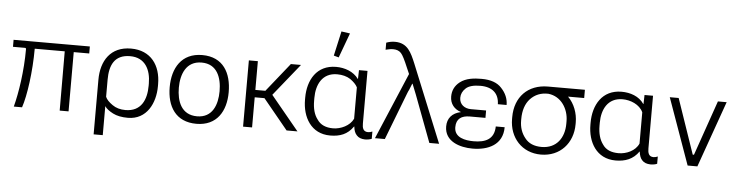

<svg xmlns="http://www.w3.org/2000/svg" viewBox="-54 -1095 5865 1530"><g transform="rotate(5 2878.5 -329.5)"><path d="M636 -530H26V-474H122C128 -474 131 -470 131 -464C131 -290 104 -114 74 0H140C173 -97 200 -292 200 -474H440L441 0H512V-474H636Z M727 165H800V-67C812 -48 836 -30 867 -14C898 2 938 10 987 10C1138 10 1204 -127 1204 -261V-278C1204 -428 1124 -542 965 -542C802 -542 727 -424 727 -272ZM962 -50C921 -50 886 -60 858 -80C829 -100 809 -120 800 -142V-279C800 -392 836 -481 963 -481C1084 -481 1130 -386 1130 -277V-259C1130 -147 1088 -50 962 -50Z M1535 10C1699 10 1770 -112 1770 -263C1770 -416 1703 -540 1535 -540C1369 -540 1298 -415 1298 -263C1298 -109 1369 10 1535 10ZM1535 -50C1409 -50 1371 -157 1371 -265C1371 -372 1411 -480 1535 -480C1660 -480 1697 -372 1697 -265C1697 -158 1659 -50 1535 -50Z M1908 0H1980V-241H2058L2256 0H2343L2118 -273L2325 -530H2244L2060 -300H1980V-530H1908Z M2605 10C2683 10 2743 -12 2789 -78H2791C2794 -47 2803 -24 2818 -9C2833 8 2855 16 2884 17C2904 17 2926 13 2938 7V-51C2927 -46 2914 -43 2904 -43C2863 -43 2857 -75 2857 -109V-529H2789L2787 -458H2786C2745 -515 2674 -539 2606 -539C2451 -539 2381 -415 2381 -273V-257C2381 -118 2452 10 2605 10ZM2619 -616 2692 -814 2623 -824 2579 -627ZM2623 -49C2565 -49 2522 -68 2496 -107C2467 -144 2454 -194 2454 -255V-278C2454 -384 2500 -481 2619 -481C2661 -481 2697 -471 2725 -453C2753 -433 2773 -413 2784 -391V-140C2757 -82 2684 -49 2623 -49Z M2963 0H3042L3186 -374C3192 -389 3196 -400 3201 -408C3205 -417 3211 -433 3221 -458H3224C3234 -432 3240 -416 3243 -410C3246 -404 3251 -392 3257 -375L3398 0H3476L3223 -621C3188 -704 3157 -779 3055 -779C3030 -779 3008 -774 2986 -766V-709C2990 -710 2998 -713 3011 -715C3022 -718 3034 -719 3046 -719C3073 -719 3095 -711 3110 -694C3124 -679 3143 -641 3168 -581L3189 -533Z M3744 15C3869 15 3985 -36 3985 -177H3914C3912 -73 3841 -44 3748 -44C3682 -44 3593 -59 3593 -143C3593 -212 3636 -238 3701 -238H3826V-297H3704C3654 -297 3612 -327 3612 -380C3612 -409 3624 -435 3648 -457C3670 -478 3710 -489 3764 -489C3862 -489 3913 -439 3915 -355H3985C3985 -404 3966 -449 3929 -488C3895 -526 3841 -545 3769 -545C3710 -545 3644 -539 3596 -501C3558 -471 3539 -432 3539 -384C3539 -326 3573 -284 3628 -267C3556 -252 3520 -207 3520 -143C3520 -22 3644 15 3744 15Z M4291 15C4445 15 4546 -99 4546 -250V-265C4546 -337 4519 -412 4467 -464H4596V-530H4301C4140 -530 4038 -423 4038 -263V-248C4038 -99 4139 15 4291 15ZM4291 -46C4232 -46 4187 -65 4158 -103C4127 -141 4111 -187 4111 -242V-254C4111 -322 4129 -377 4165 -416C4202 -455 4249 -475 4309 -473C4412 -462 4472 -366 4472 -268V-247C4472 -134 4410 -46 4291 -46Z M4888 10C4965 10 5028 -13 5073 -78H5074C5078 -47 5086 -24 5101 -9C5116 8 5138 16 5168 17C5188 17 5210 13 5221 7V-51C5211 -46 5197 -43 5187 -43C5147 -43 5141 -76 5141 -109V-530H5073L5071 -458H5069C5029 -517 4958 -540 4889 -540C4734 -540 4664 -414 4664 -273V-257C4664 -118 4735 10 4888 10ZM4907 -50C4848 -50 4805 -68 4779 -107C4751 -144 4737 -194 4737 -255V-279C4737 -385 4784 -481 4902 -481C4965 -481 5039 -452 5067 -391V-141C5041 -81 4969 -50 4907 -50Z M5660 -530 5507 -90H5497L5346 -530H5275L5464 0H5542L5730 -530Z"/></g></svg>

Font: Cheyenne Sans Light
Style: Regular
Weight: 300
Designer: The Public Sans project authors (U.S. Web Design System), Libre Franklin designed by Pablo Impallari and Rodrigo Fuenzal
Foundry: The Cheyenne Sans Project Authors
Version: Version 2.007